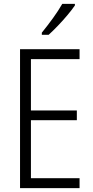

<svg xmlns="http://www.w3.org/2000/svg" viewBox="-20 -967 480 987"><path d="M389 0H83V-714H389V-663H139V-399H375V-349H139V-51H389ZM365 -939Q350 -917 326.5 -889Q303 -861 277 -834Q251 -807 230 -788H195V-799Q225 -836 252.5 -874Q280 -912 300 -947H365Z"/></svg>

Font: Noto Sans Devanagari UI Condensed Light
Style: Regular
Weight: 300
Width: 3
Designer: Jelle Bosma - Monotype Design Team
Foundry: Monotype Imaging Inc.
Version: Version 2.004; ttfautohint (v1.8.4.7-5d5b)